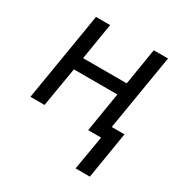

<svg xmlns="http://www.w3.org/2000/svg" viewBox="-167 -649 935 979"><g transform="rotate(30 300.0 -159.5)"><path d="M414 201 448 0H372L410 -232H154L115 0H32L118 -520H201L166 -305H423L458 -520H542L468 -74H543L498 201Z"/></g></svg>

Font: Iosevka SS04 Extended
Style: Italic
Weight: 400
Width: 7
Italic angle: -9°
Monospace: yes
Designer: Belleve Invis
Foundry: Belleve Invis
Version: Version 19.0.0; ttfautohint (v1.8.4)